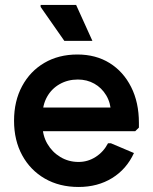

<svg xmlns="http://www.w3.org/2000/svg" viewBox="-20 -740 617 775"><path d="M297 14.7Q220 14.7 161.3 -19Q102.7 -52.7 69.7 -113Q36.7 -173.3 36.7 -252.7Q36.7 -332 69.2 -392.3Q101.7 -452.7 159.2 -486.3Q216.7 -520 292.3 -520Q367 -520 422.5 -485.5Q478 -451 509.3 -388.8Q540.7 -326.7 540.7 -244V-225L525.7 -210.3H91.3V-306H489.3L428.3 -283.3Q427 -324.7 408.7 -355.2Q390.3 -385.7 360.7 -402.3Q331 -419 294.3 -419Q253.7 -419 221 -400.5Q188.3 -382 170 -349.3Q151.7 -316.7 151.7 -274V-234.3Q151.7 -193 171.2 -159.5Q190.7 -126 223.7 -106.2Q256.7 -86.3 297 -86.3Q334.7 -86.3 366.3 -106.7Q398 -127 416 -161.7H427.7L520.7 -122.3Q490.7 -57 432.5 -21.2Q374.3 14.7 297 14.7ZM353 -575H239.7L144 -712V-720H287.3Z"/></svg>

Font: Fustat
Style: Regular
Weight: 400
Designer: Mohamed Gaber, Khaled Hosny, Laura Garcia Mut
Foundry: Kief Type Foundry, Alif Type Foundry, Hard Type Foundry
Version: Version 1.007